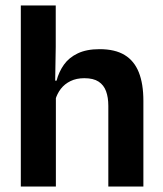

<svg xmlns="http://www.w3.org/2000/svg" viewBox="-20 -681 594 701"><path d="M375.5 0V-294.5Q375.5 -325.5 367.2 -348Q359 -370.5 340 -383Q321 -395.5 288 -395.5Q259 -395.5 237.5 -385Q216 -374.5 202.2 -356.8Q188.5 -339 182 -316.5L156 -386.5H186.5Q195 -419 213.5 -445Q232 -471 264 -486.2Q296 -501.5 343.5 -501.5Q400 -501.5 435 -480.2Q470 -459 486.8 -417Q503.5 -375 503.5 -313V0ZM56 0V-661H183.5V-510L181 -357.5L184 -348V0Z"/></svg>

Font: Anek Odia Medium SemiBold
Style: Regular
Weight: 600
Version: Version 1.003